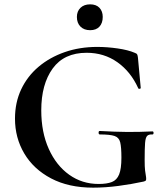

<svg xmlns="http://www.w3.org/2000/svg" viewBox="-20 -852 759 884"><path d="M409 12Q296 12 215.2 -30.6Q134.4 -73.2 91.7 -145.4Q49 -217.6 49 -305.8Q49 -380 77.5 -440.5Q106 -501 157.5 -544.5Q209 -588 277.9 -612Q346.7 -636 428 -636Q473 -636 521.5 -629Q570 -622 600 -609Q609 -606 611.5 -601.5Q614 -597 615.1 -586.4L628 -446.7Q628 -444 623 -443Q618 -442 616.2 -446.2Q582 -522 520.5 -565.5Q459 -609 379 -609Q275 -609 222.5 -536.5Q170 -464 170 -344Q170 -243 204.5 -166.5Q239 -90 298.6 -47.5Q358.2 -5 434 -5Q472.2 -5 495.1 -14Q518 -23 528.5 -49Q539 -75 539 -126Q539 -174 533.5 -196.5Q528 -219 507.2 -226Q486.5 -233 439.8 -233Q434 -233 434 -241Q434 -249 439 -249Q508 -245 564.2 -244.5Q620.3 -244 682 -247Q687 -247 687 -240Q687 -233 682 -233Q665.3 -234 657.7 -226.5Q650 -219 648 -194Q646 -169 646 -116Q646 -83 648 -67Q650 -51 651.5 -43.5Q653 -36 653 -28Q653 -22 650.5 -20Q648 -18 641 -16Q586 -4 525.5 4Q465 12 409 12ZM395 -713Q367 -713 350.5 -729.5Q334 -746 334 -774Q334 -800 350.5 -816Q367 -832 395 -832Q423 -832 438 -816Q453 -800 453 -774Q453 -746 438 -729.5Q423 -713 395 -713Z"/></svg>

Font: Cormorant Light
Style: Regular
Weight: 300
Designer: Christian Thalmann (Catharsis Fonts)
Foundry: Catharsis Fonts
Version: Version 4.000